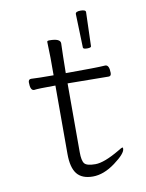

<svg xmlns="http://www.w3.org/2000/svg" viewBox="-86 -811 671 885"><g transform="rotate(-10 250.0 -368.5)"><path d="M277 13Q226 13 202.5 -16.5Q179 -46 179 -110V-430Q96 -430 79 -427Q61 -427 61 -465Q61 -480 74 -480Q105 -478 179 -478V-559Q177 -615 177 -635Q177 -640 188 -640Q239 -640 239 -617Q237 -563 236 -478Q382 -478 421 -481Q440 -481 440 -443Q440 -428 428 -428L236 -430V-108Q236 -68 247 -54.5Q258 -41 298 -41Q339 -41 412 -84Q429 -95 434 -95Q436 -95 436 -89Q436 -67 382 -27Q328 13 277 13ZM353 -573Q335 -573 334 -580L329 -738Q329 -750 353 -750Q377 -750 377 -739L372 -580Q372 -573 353 -573Z"/></g></svg>

Font: LXGW WenKai Mono TC Light
Style: Regular
Weight: 300
Designer: LXGW / Fontworks Inc.
Foundry: LXGW / Fontworks Inc.
Version: Version 1.330